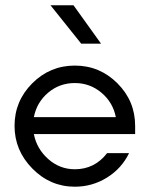

<svg xmlns="http://www.w3.org/2000/svg" viewBox="-20 -695 566 726"><path d="M362 -530H287L171 -675H258ZM491 -219V-188H108Q119 -132 162.5 -93.5Q206 -55 263 -55Q338 -55 385 -116H468Q440 -58 384.5 -23.5Q329 11 263 11Q170 11 102.5 -57.5Q35 -126 35 -219Q35 -313 102 -380Q169 -447 263 -447Q357 -447 424 -380Q491 -313 491 -219ZM263 -381Q205 -381 162 -344.5Q119 -308 108 -252H418Q407 -308 363.5 -344.5Q320 -381 263 -381Z"/></svg>

Font: Arcon
Style: Regular
Weight: 400
Designer: M. Zarth
Foundry: martin zarth - visuelle & digitale kommunikation
Version: Version 1.131;PS 001.131;hotconv 1.0.70;makeotf.lib2.5.58329